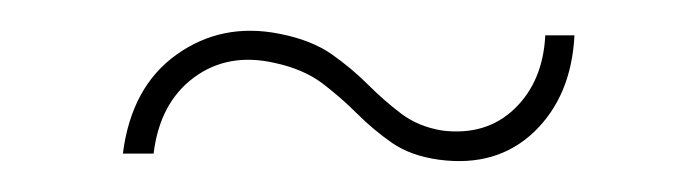

<svg xmlns="http://www.w3.org/2000/svg" viewBox="-20 -469 454 125"><path d="M266 -365Q247.5 -367.5 235.2 -376Q223 -384.5 212.5 -395Q202 -405.5 189.8 -414.8Q177.5 -424 159 -428Q128.5 -435 106.2 -418.5Q84 -402 80 -369H60Q65.5 -412.5 95 -433.5Q124.5 -454.5 162 -447Q182.5 -443 195.8 -433.8Q209 -424.5 219.5 -414Q230 -403.5 241.2 -395Q252.5 -386.5 268 -384Q296.5 -380.5 315 -398.2Q333.5 -416 335 -446H354Q352 -406.5 327.8 -383.2Q303.5 -360 266 -365Z"/></svg>

Font: Big Shoulders Display SC Thin
Style: Regular
Weight: 100
Designer: Patric King
Foundry: XO Type Co
Version: Version 2.002